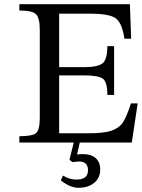

<svg xmlns="http://www.w3.org/2000/svg" viewBox="-20 -677 674 912"><path d="M634 -186 606 0H359L346 57Q358 55 374 55Q413 55 434.5 74Q456 93 456 128Q456 168 427.5 191.5Q399 215 352 215Q314 215 269 180L279 157Q310 176 343 176Q398 176 398 132Q398 90 355 90Q324 93 324 93L310 82L330 0H72V-30Q134 -30 151.5 -45Q169 -60 169 -118V-535Q169 -592 151 -609.5Q133 -627 72 -627V-657H597L603 -493H571Q560 -568 530 -590Q500 -612 408 -612H261V-358H378Q447 -358 468.5 -377.5Q490 -397 490 -458H522V-226H490Q490 -286 469.5 -302.5Q449 -319 378 -319H261V-44H390Q469 -43 507 -55.5Q545 -68 563 -94.5Q581 -121 602 -186Z"/></svg>

Font: myMathFont
Style: Regular
Weight: 400
Designer: Ross Mills, John Hudson & Paul Hanslow, Tiro Typeworks Ltd; with prior portions MicroPress Inc., and Coen Hoffman. Math 
Foundry: Tiro Typeworks Ltd
Version: Version 2.13 b171